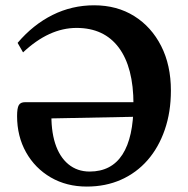

<svg xmlns="http://www.w3.org/2000/svg" viewBox="-20 -675 691 707"><path d="M326.6 -655.5Q410.8 -655.5 474.2 -615.8Q537.5 -576.2 573.4 -505.7Q609.3 -435.1 609.3 -341.3Q609.3 -262.3 586.7 -197.1Q564.2 -131.9 523.3 -85.1Q482.4 -38.4 425.6 -13.2Q368.9 12 299.4 12Q225.2 12 167.1 -21.6Q109.1 -55.3 76 -114.1Q42.9 -173 42.9 -247.9Q42.9 -277 49.2 -287.8Q55.4 -298.7 72.4 -298.7H508.3L507.3 -245.6L143.2 -238.5L169.6 -267.5Q167.1 -197.1 183 -147.2Q199 -97.3 231.7 -70.3Q264.4 -43.3 310.1 -43.3Q390.5 -43.3 431 -106.2Q471.5 -169.2 471.5 -290.9Q471.5 -427.1 417.4 -499.7Q363.2 -572.2 261.9 -572.2Q160.6 -572.2 64.9 -482.1L44.8 -517.1Q102 -584.3 173.5 -619.9Q244.9 -655.5 326.6 -655.5Z"/></svg>

Font: Petrona
Style: Regular
Weight: 400
Designer: Ringo R. Seeber
Foundry: Ringo R. Seeber
Version: Version 2.001; ttfautohint (v1.8.3)